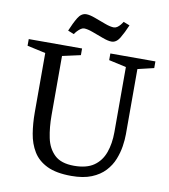

<svg xmlns="http://www.w3.org/2000/svg" viewBox="-87 -853 824 936"><g transform="rotate(10 325.5 -384.5)"><path d="M329 10Q254 10 208.5 -12Q163 -34 139.5 -72.5Q116 -111 108 -160.5Q100 -210 100 -264V-558L9 -578V-611H273V-578L183 -558V-264Q183 -204 193.5 -153.5Q204 -103 236.5 -72Q269 -41 333 -41Q395 -41 431 -66Q467 -91 483 -135.5Q499 -180 499 -237V-559L413 -578V-611H636V-578L556 -559V-236Q556 -209 551 -176.5Q546 -144 533 -111Q520 -78 494.5 -50.5Q469 -23 428.5 -6.5Q388 10 329 10ZM408 -669Q391 -669 364 -679Q337 -689 310 -699Q283 -709 266 -709Q258 -709 249.5 -703Q241 -697 233.5 -689Q226 -681 221 -673L191 -685Q207 -724 223.5 -751.5Q240 -779 265 -779Q282 -779 309 -769Q336 -759 363 -749Q390 -739 407 -739Q416 -739 424 -744.5Q432 -750 439 -758.5Q446 -767 450 -774L481 -762Q465 -724 448.5 -696.5Q432 -669 408 -669Z"/></g></svg>

Font: Manuale
Style: Regular
Weight: 400
Designer: Eduardo Tunni / Pablo Cosgaya
Foundry: Eduardo Tunni / Pablo Cosgaya
Version: Version 1.002